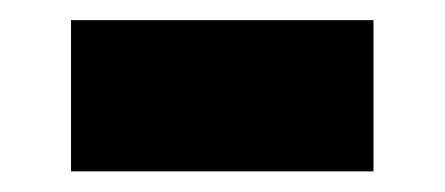

<svg xmlns="http://www.w3.org/2000/svg" viewBox="-20 -459 431 186"><path d="M341.8 -439.5V-293H48.8V-439.5Z"/></svg>

Font: Audex
Style: Regular
Weight: 400
Designer: GGBotNet
Foundry: GGBotNet
Version: 1.00